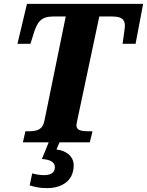

<svg xmlns="http://www.w3.org/2000/svg" viewBox="-20 -734 758 990"><path d="M360 118C360 73 322 42 271 37L287 0H443L457 -57H447C398 -57 374 -61 374 -89C374 -93 376 -101 380 -121L492 -649H557C608 -649 624 -634 624 -600C624 -589 613 -516 612 -508H679L718 -714H119L70 -508H137L151 -553C171 -621 191 -649 255 -649H319L209 -111C199 -62 167 -57 121 -57H111L98 0H231L196 86C236 88 263 101 263 128C263 161 235 169 206 169C188 169 167 166 146 160L133 222C158 229 179 236 223 236C290 236 360 205 360 118Z"/></svg>

Font: Noto Serif SemiCondensed Extra
Style: Italic
Weight: 800
Width: 4
Italic angle: -12°
Designer: Monotype Design Team
Foundry: Monotype Imaging Inc.
Version: Version 1.901